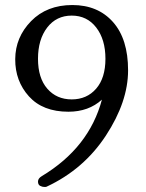

<svg xmlns="http://www.w3.org/2000/svg" viewBox="-20 -731 579 763"><path d="M165 11Q164 12 156 12Q148 12 139.5 7.5Q131 3 131 -9.5Q131 -22 146 -31Q334 -144 385 -335Q332 -287 252 -287Q150 -287 95 -348Q40 -409 40.5 -496Q41 -583 103.5 -647Q166 -711 267.5 -711Q369 -711 429 -643.5Q489 -576 489 -451.5Q489 -327 401 -192.5Q313 -58 165 11ZM362.5 -621.5Q326 -669 265 -669Q204 -669 167.5 -621.5Q131 -574 131 -497.5Q131 -421 168 -378.5Q205 -336 265 -336Q325 -336 362 -378.5Q399 -421 399 -497.5Q399 -574 362.5 -621.5Z"/></svg>

Font: Lustria
Style: Regular
Weight: 400
Designer: Matthew Desmond
Foundry: Matthew Desmond
Version: Version 001.001; ttfautohint (v1.6)